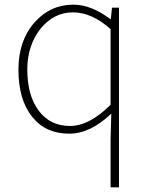

<svg xmlns="http://www.w3.org/2000/svg" viewBox="-20 -560 635 823"><path d="M454 35 457 -73Q367 13 277 13Q176 13 119 -58Q59 -131 59 -262Q59 -386 129 -465Q196 -540 295 -540Q371 -540 453 -478H455L460 -527H490V243H454ZM454 -111V-435Q374 -507 293 -507Q210 -507 153 -436Q97 -364 97 -262Q97 -152 145 -87Q194 -20 280 -20Q363 -20 454 -111Z"/></svg>

Font: Noto Sans CJK TC Thin
Style: Regular
Weight: 250
Designer: Ryoko NISHIZUKA ???? (kana & ideographs); Paul D. Hunt (Latin, Greek & Cyrillic); Wenlong ZHANG ??? (bopomofo); Sandoll 
Foundry: Adobe Systems Incorporated
Version: Version 1.004 January 19, 2016